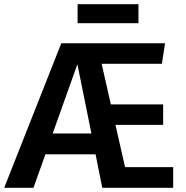

<svg xmlns="http://www.w3.org/2000/svg" viewBox="-38 -898 890 918"><path d="M790 0H451L419 -160H179L122 0H-18L255 -691H751L736 -593H448L492 -399H742V-301H514L560 -99H790ZM399 -260 332 -591 214 -260ZM624 -787H333V-878H624Z"/></svg>

Font: Trujillo Medium
Style: Regular
Weight: 500
Designer: Fira Sans original fonts by bBox Type GmbH, Carrois Corporate GbR, & Edenspiekermann AG / Changes by Cristiano Sobral
Foundry: Fira Sans original fonts by bBox Type GmbH, Carrois Corporate GbR, & Edenspiekermann AG / Changes by Cristiano Sobral
Version: Version 4.301;October 17, 2021;FontCreator 14.0.0.2814 64-bi